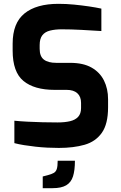

<svg xmlns="http://www.w3.org/2000/svg" viewBox="-20 -766 629 1002"><path d="M287 6Q258 6 227.5 4.5Q197 3 165.5 -0.5Q134 -4 106 -8.5Q78 -13 55 -19V-136Q85 -133 123 -131Q161 -129 202 -128Q243 -127 280 -127Q318 -127 345.5 -133.5Q373 -140 388 -156.5Q403 -173 403 -202V-229Q403 -262 383.5 -279.5Q364 -297 328 -297H265Q159 -297 102.5 -343.5Q46 -390 46 -502V-538Q46 -646 108 -696Q170 -746 285 -746Q326 -746 366.5 -742Q407 -738 444.5 -732.5Q482 -727 509 -721V-604Q463 -607 406.5 -610Q350 -613 302 -613Q268 -613 241.5 -606.5Q215 -600 201 -582Q187 -564 187 -531V-511Q187 -472 209 -455Q231 -438 274 -438H347Q414 -438 457.5 -413.5Q501 -389 522.5 -346Q544 -303 544 -248V-206Q544 -119 511.5 -73Q479 -27 421.5 -10.5Q364 6 287 6ZM203 216V155L230 148Q249 143 260.5 136.5Q272 130 276.5 115.5Q281 101 281 73H371Q371 123 361 154.5Q351 186 325.5 201Q300 216 255 216Z"/></svg>

Font: Exo Thin
Style: Bold
Weight: 700
Version: Version 2.000